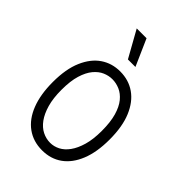

<svg xmlns="http://www.w3.org/2000/svg" viewBox="-220 -833 940 940"><g transform="rotate(45 250.0 -363.0)"><path d="M251 12Q190 12 145 -20.5Q100 -53 76 -114.5Q52 -176 52 -262Q52 -352 78 -412Q104 -472 148 -502Q192 -532 249 -532Q308 -532 352.5 -501Q397 -470 422.5 -409.5Q448 -349 448 -259Q448 -172 423.5 -111.5Q399 -51 355 -19.5Q311 12 251 12ZM253 -42Q279 -42 303.5 -54.5Q328 -67 347.5 -94Q367 -121 379 -162.5Q391 -204 391 -262Q391 -323 379 -364.5Q367 -406 346.5 -431Q326 -456 300.5 -467Q275 -478 249 -478Q224 -478 199.5 -467.5Q175 -457 154.5 -432.5Q134 -408 121.5 -367Q109 -326 109 -265Q109 -207 121 -165Q133 -123 153 -95.5Q173 -68 199 -55Q225 -42 253 -42ZM234 -600 157 -738H225L286 -600Z"/></g></svg>

Font: Bricolage Grotesque SemiCondensed ExtraLight
Style: Regular
Weight: 250
Width: 4
Designer: Mathieu Triay
Foundry: Atelier Triay
Version: Version 1.000;gftools[0.9.30]